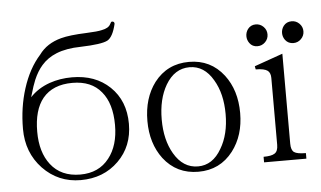

<svg xmlns="http://www.w3.org/2000/svg" viewBox="-50 -778 1461 874"><g transform="rotate(-5 680.5 -340.5)"><path d="M480.5 -686.5Q471.7 -668.9 440.4 -663.1Q420.9 -658.2 370.1 -656.2Q292 -653.3 252.9 -642.6Q186.5 -625 151.4 -576.2Q99.6 -518.6 71.3 -429.7Q43.9 -343.8 43.9 -246.1Q43.9 -137.7 113.3 -64.5Q183.6 8.8 286.1 8.8Q390.6 8.8 459 -58.6Q526.4 -125 526.4 -227.5Q526.4 -333 459 -397.5Q392.6 -460.9 286.1 -460.9Q231.4 -460.9 183.6 -444.3Q128.9 -424.8 93.8 -386.7L95.7 -393.6Q109.4 -441.4 119.1 -463.9Q135.7 -502.9 158.2 -528.3Q185.5 -559.6 226.6 -576.2Q272.5 -594.7 337.9 -595.7Q434.6 -598.6 461.9 -613.3Q487.3 -627.9 501 -686.5Q501 -696.3 493.2 -697.3Q486.3 -699.2 483.4 -691.4ZM286.1 -435.5Q373 -435.5 418 -379.9Q462.9 -326.2 462.9 -227.5Q462.9 -133.8 418 -77.1Q371.1 -16.6 286.1 -16.6Q198.2 -16.6 151.4 -77.1Q107.4 -133.8 107.4 -227.5Q107.4 -327.1 150.4 -379.9Q196.3 -435.5 286.1 -435.5Z M823.2 -484.4Q723.6 -484.4 664.1 -407.2Q611.3 -336.9 611.3 -232.4Q611.3 -129.9 664.1 -59.6Q723.6 17.6 823.2 17.6Q921.9 17.6 981.4 -59.6Q1035.2 -129.9 1035.2 -232.4Q1035.2 -336.9 981.4 -407.2Q921.9 -484.4 823.2 -484.4ZM823.2 -460Q890.6 -460 930.7 -390.6Q968.8 -327.1 968.8 -233.4Q968.8 -140.6 930.7 -77.1Q890.6 -6.8 823.2 -6.8Q754.9 -6.8 713.9 -77.1Q676.8 -140.6 676.8 -233.4Q676.8 -327.1 713.9 -390.6Q754.9 -460 823.2 -460Z M1124 1H1317.4V-24.4Q1277.3 -24.4 1263.7 -34.2Q1250 -43.9 1250 -73.2V-484.4L1120.1 -438.5L1123 -423.8Q1162.1 -423.8 1177.7 -412.1Q1190.4 -401.4 1190.4 -378.9V-73.2Q1190.4 -43.9 1174.8 -34.2Q1160.2 -24.4 1124 -24.4ZM1093.8 -578.1Q1093.8 -560.5 1104.5 -545.9Q1117.2 -528.3 1140.6 -528.3Q1161.1 -528.3 1175.8 -543Q1190.4 -557.6 1190.4 -578.1Q1190.4 -598.6 1175.8 -613.3Q1161.1 -627.9 1140.6 -627.9Q1118.2 -627.9 1104.5 -610.4Q1093.8 -595.7 1093.8 -578.1ZM1256.8 -578.1Q1256.8 -560.5 1267.6 -545.9Q1281.2 -528.3 1304.7 -528.3Q1325.2 -528.3 1339.8 -543Q1354.5 -557.6 1354.5 -578.1Q1354.5 -598.6 1339.8 -613.3Q1325.2 -627.9 1304.7 -627.9Q1281.2 -627.9 1267.6 -610.4Q1256.8 -595.7 1256.8 -578.1Z"/></g></svg>

Font: Batang
Style: Regular
Weight: 400
Version: Version 2.21